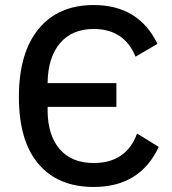

<svg xmlns="http://www.w3.org/2000/svg" viewBox="-20 -730 684 762"><path d="M352 12Q210 12 132.5 -79.5Q55 -171 55 -345Q55 -520 133 -615Q211 -710 352 -710Q530 -710 605 -556L518 -505Q473 -615 352 -615Q266 -615 218.5 -559Q171 -503 169 -405V-400H442V-306H169V-289Q170 -192 217.5 -137.5Q265 -83 352 -83Q481 -83 524 -200L610 -147Q536 12 352 12Z"/></svg>

Font: Anuphan Medium
Style: Regular
Weight: 500
Designer: Mike Abbink, Paul van der Laan, Pieter van Rosmalen, Mint Tantisuwanna
Foundry: Bold Monday; Cadson Demak
Version: Version 3.002;hotconv 1.0.109;makeotfexe 2.5.65596